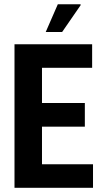

<svg xmlns="http://www.w3.org/2000/svg" viewBox="-20 -899 489 919"><path d="M49.4 0V-687.2H421V-574.6H181V-406.1H386.1V-292.7H181V-112.6H425.2V0ZM198.8 -745.7 256.8 -878.7H365.3L366.3 -874.7L277.3 -745.7Z"/></svg>

Font: Archivo SemiBold ExtraCondensed
Style: Regular
Weight: 600
Width: 2
Version: Version 2.001